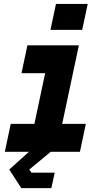

<svg xmlns="http://www.w3.org/2000/svg" viewBox="-20 -770 550 974"><path d="M236 -618.5 264 -750H425L397 -618.5ZM329.5 -681 330 -681.5 332 -692ZM88 184.5 27 90 127 0H4.5L34.5 -141.5H154.5L209 -398.5H89L119 -540H380L295.5 -141.5H415.5L385.5 0H237.5L128.5 90L140 106H257.5L240.5 184.5Z"/></svg>

Font: Tourney Expanded Black
Style: Italic
Weight: 900
Width: 7
Italic angle: -12°
Designer: Tyler Finck
Foundry: Etcetera Type Co
Version: Version 1.010; ttfautohint (v1.8.3)